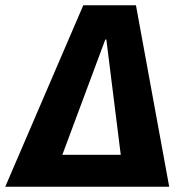

<svg xmlns="http://www.w3.org/2000/svg" viewBox="-71 -713 686 733"><path d="M331 -562 167 -122H390L335 -562ZM-51 0 247 -693H448L575 0Z"/></svg>

Font: Qjlgwqiwhsfqbnnlvksmvfsycuq
Style: Regular
Weight: 700
Italic angle: -8°
Designer: Carrois Corporate & Edenspiekermann
Foundry: Carrois Corporate GbR & Edenspiekermann AG
Version: Version 2.001